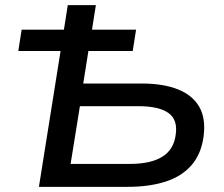

<svg xmlns="http://www.w3.org/2000/svg" viewBox="-20 -725 870 745"><path d="M131 0 215 -527H51L64 -610H228L243 -705H352L337 -610H508L495 -527H323L303 -401H528Q614 -401 671 -378Q728 -355 753.5 -310Q779 -265 770 -196Q761 -128 723.5 -84.5Q686 -41 623 -20.5Q560 0 475 0ZM254 -89H484Q565 -89 610 -117Q655 -145 662 -204Q670 -261 633 -287Q596 -313 517 -313H290Z"/></svg>

Font: Nunito Sans 10pt SemiExpanded SemiBold
Style: Italic
Weight: 600
Width: 6
Italic angle: -9°
Designer: Vernon Adams
Foundry: Vernon Adams
Version: Version 3.101;gftools[0.9.27]